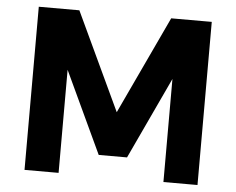

<svg xmlns="http://www.w3.org/2000/svg" viewBox="-50 -749 996 809"><g transform="rotate(5 448.0 -345.0)"><path d="M82 0V-690H253.6L447.9 -276L642 -690H813.6V0H669.5V-435.9L507.7 -90H387.9L226.1 -435.9V0Z"/></g></svg>

Font: Oxanium ExtraLight
Style: Regular
Weight: 200
Designer: Severin Meyer
Version: Version 2.000